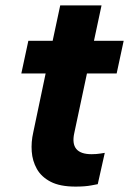

<svg xmlns="http://www.w3.org/2000/svg" viewBox="-20 -681 481 711"><path d="M260 10Q202 10 167.5 -8Q133 -26 116.5 -55.5Q100 -85 97.5 -120Q95 -155 103 -190L149 -409H59L85 -530H175L203 -661H356L328 -530H438L412 -409H302L255 -188Q238 -110 319 -110Q337 -110 352.5 -112.5Q368 -115 368 -115L342 1Q342 1 318.5 5.5Q295 10 260 10Z"/></svg>

Font: Be Vietnam Pro
Style: Bold Italic
Weight: 700
Italic angle: -12°
Designer: Lam Bao, Tony Le, Vietanh Nguyen
Foundry: Yellow Type Foundry
Version: Version 1.002; ttfautohint (v1.8.3)